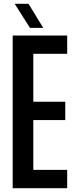

<svg xmlns="http://www.w3.org/2000/svg" viewBox="-20 -986 394 1006"><path d="M46.5 0V-800H332V-704H154.5V-453H322V-357H154.5V-96H332V0ZM137 -840 57 -966H129.5L206.5 -840Z"/></svg>

Font: Big Shoulders Display Thin
Style: Bold
Weight: 700
Version: Version 2.002